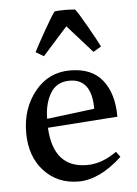

<svg xmlns="http://www.w3.org/2000/svg" viewBox="-51 -716 552 772"><g transform="rotate(-5 225.0 -330.0)"><path d="M275 -47Q335 -47 395 -90L411 -68Q320 16 235.5 16Q151 16 96.5 -42.5Q42 -101 42 -198Q42 -295 97 -363.5Q152 -432 239.5 -432Q327 -432 370 -377.5Q413 -323 413 -230L131 -210Q139 -47 275 -47ZM234 -391Q181 -391 156 -348.5Q131 -306 131 -246L323 -270Q323 -391 234 -391ZM281 -674Q290 -665 326 -601.5Q362 -538 372 -517L340 -498L240 -610L140 -498L108 -517Q118 -538 154 -601.5Q190 -665 199 -674Q215 -676 240 -676Q265 -676 281 -674Z"/></g></svg>

Font: Buenard
Style: Regular
Weight: 400
Designer: Gustavo Ibarra
Foundry: FontFuror
Version: Version 1.001 2011